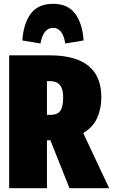

<svg xmlns="http://www.w3.org/2000/svg" viewBox="-20 -986 592 1006"><path d="M244 -251H226V0H28V-696H241Q511 -696 511 -476Q511 -417 489 -368Q467 -319 416 -289L552 0H344ZM226 -384H244Q281 -384 296 -405.5Q311 -427 311 -476Q311 -520 294 -540.5Q277 -561 241 -561H226ZM418 -774 322 -758Q309 -840 258 -840Q207 -840 192 -758L97 -774Q103 -863 141.5 -914.5Q180 -966 258 -966Q335 -966 373.5 -914.5Q412 -863 418 -774Z"/></svg>

Font: Fira Sans Extra Condensed Black
Style: Regular
Weight: 900
Width: 1
Designer: Carrois Corporate & Edenspiekermann AG
Foundry: Carrois Corporate GbR & Edenspiekermann AG
Version: Version 4.203